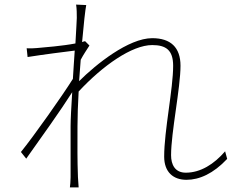

<svg xmlns="http://www.w3.org/2000/svg" viewBox="-20 -794 1040 835"><path d="M959 -136C911 -80 852 -43 788 -43C741 -43 724 -78 724 -119C724 -218 765 -412 765 -508C765 -588 722 -628 642 -628C539 -628 397 -514 324 -441C327 -472 328 -503 331 -534C343 -557 357 -577 369 -596L350 -615C345 -614 340 -612 337 -611C344 -691 351 -752 355 -772L311 -774C314 -755 314 -733 314 -716C314 -705 311 -662 308 -605C251 -594 173 -588 140 -585C127 -584 112 -583 96 -584L100 -546C169 -557 264 -569 305 -574C302 -535 300 -494 297 -451C252 -379 127 -202 71 -133L94 -104C158 -194 244 -314 294 -393C290 -329 287 -273 287 -245V-23C287 -7 285 14 284 21H322C321 6 320 -7 319 -24C316 -107 317 -145 317 -245C317 -289 319 -340 322 -396C427 -509 554 -598 642 -598C702 -598 733 -576 733 -508C733 -407 694 -226 694 -113C694 -45 734 -12 791 -12C847 -12 908 -39 968 -103Z"/></svg>

Font: SSpoqa Han Sans Neo Thin
Style: Regular
Weight: 100
Designer: [Spoqa Han Sans Neo] Dong-huui Kim  Younghwa Kang  Yujin Lee  [Noto Sans] Ryoko NISHIZUKA  (kana & ideographs); Paul D. 
Foundry: Spoqa (http://www.spoqa-han-sans.com)
Version: Version 1.000